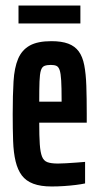

<svg xmlns="http://www.w3.org/2000/svg" viewBox="-20 -667 359 695"><path d="M167 8Q127 8 100.5 -2Q74 -12 59 -32Q44 -52 36.5 -83Q29 -114 27.5 -156.5Q26 -199 26 -254Q26 -323 29 -372.5Q32 -422 45.5 -454Q59 -486 87.5 -502Q116 -518 166 -518Q203 -518 227 -509Q251 -500 265 -481Q279 -462 285 -431Q291 -400 292.5 -356.5Q294 -313 294 -255V-223H122Q122 -174 124 -145Q126 -116 132 -100.5Q138 -85 151.5 -80Q165 -75 190 -75Q200 -75 218.5 -76Q237 -77 256.5 -78.5Q276 -80 288 -81V-3Q274 0 254 2.5Q234 5 211.5 6.5Q189 8 167 8ZM203 -279V-307Q203 -350 201.5 -375.5Q200 -401 196 -413Q192 -425 184.5 -428.5Q177 -432 164 -432Q150 -432 141 -428.5Q132 -425 128 -412Q124 -399 123 -372Q122 -345 122 -299H223ZM47 -582V-647H271V-582Z"/></svg>

Font: Saira UltraCondensed
Style: Bold
Weight: 700
Width: 1
Designer: Hector Gatti with collaboration of the Omnibus-Type team
Foundry: Omnibus-Type
Version: Version 1.101